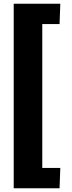

<svg xmlns="http://www.w3.org/2000/svg" viewBox="-20 -871 385 1022"><path d="M53 -851H301L297 -743H205V23H301L297 131H53Z"/></svg>

Font: Murecho Black
Style: Regular
Weight: 900
Designer: Neil Summerour
Foundry: Positype
Version: Version 1.010; ttfautohint (v1.8.3)